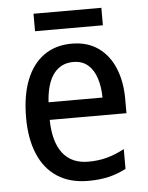

<svg xmlns="http://www.w3.org/2000/svg" viewBox="-51 -724 599 775"><g transform="rotate(-5 248.5 -336.5)"><path d="M256.3 -547.9Q319.8 -547.9 363.5 -517.1Q407.2 -486.3 429.9 -431.9Q452.6 -377.4 452.6 -306.2V-249H141.6Q143.1 -159.7 179 -113.5Q214.8 -67.4 282.7 -67.4Q323.2 -67.4 357.7 -76.7Q392.1 -85.9 429.2 -105.5V-25.4Q394.5 -7.3 358.2 1.2Q321.8 9.8 275.4 9.8Q201.7 9.8 150.6 -23.4Q99.6 -56.6 73.5 -118.7Q47.4 -180.7 47.4 -265.6Q47.4 -355.5 72.3 -418.5Q97.2 -481.4 144 -514.6Q190.9 -547.9 256.3 -547.9ZM256.3 -473.6Q206.5 -473.6 177.2 -435.3Q147.9 -397 143.1 -320.3H361.8Q361.3 -364.3 350.1 -398.9Q338.9 -433.6 315.7 -453.6Q292.5 -473.6 256.3 -473.6ZM388.7 -681.6V-610.8H113.8V-681.6Z"/></g></svg>

Font: Open Sans SemiCondensed Medium
Style: Regular
Weight: 500
Width: 4
Designer: Monotype Design Team
Foundry: Monotype Imaging Inc.
Version: Version 3.000